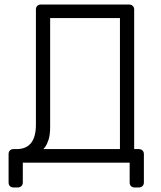

<svg xmlns="http://www.w3.org/2000/svg" viewBox="-20 -720 714 850"><path d="M574 -678V-60H594Q604 -60 610.5 -54Q617 -48 617 -38V88Q617 98 610.5 104Q604 110 594 110H576Q566 110 560 104Q554 98 554 88V0H81V88Q81 98 74.5 104Q68 110 58 110H40Q30 110 24 104Q18 98 18 88V-38Q18 -48 24 -54Q30 -60 40 -60H58Q139 -63 139 -168V-678Q139 -688 145 -694Q151 -700 161 -700H551Q561 -700 567.5 -694Q574 -688 574 -678ZM202 -158Q202 -123 195 -101.5Q188 -80 179.5 -69Q171 -58 171 -60H511V-640H202Z"/></svg>

Font: Hezaedrus Light
Style: Regular
Weight: 300
Designer: Hubert & Fischer
Foundry: Hubert & Fischer
Version: Version 1.10;September 3, 2019;FontCreator 11.5.0.2425 64-bi